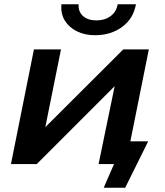

<svg xmlns="http://www.w3.org/2000/svg" viewBox="-20 -764 768 894"><path d="M463 110 511 0H439L514 -363L151 0H31L138 -534H264L191 -172L554 -534H673L587 -106H670L563 110ZM422 -600Q375 -600 338.5 -618Q302 -636 282 -668Q262 -700 266 -744H346Q344 -709 367 -689Q390 -669 429 -669Q468 -669 495 -689Q522 -709 528 -744H613Q601 -677 548.5 -638.5Q496 -600 422 -600Z"/></svg>

Font: Montserrat SemiBold
Style: Italic
Weight: 600
Italic angle: -11.3°
Designer: Julieta Ulanovsky
Foundry: Julieta Ulanovsky
Version: Version 9.000; ttfautohint (v1.8.4.7-5d5b)